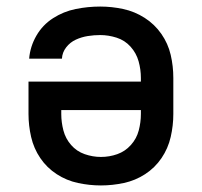

<svg xmlns="http://www.w3.org/2000/svg" viewBox="-20 -558 616 586"><path d="M288 8Q323 8 358 0.5Q393 -7 423 -26.5Q453 -46 473 -75.5Q493 -105 501 -140Q509 -175 509 -210V-320Q509 -356 501 -390.5Q493 -425 472.5 -454.5Q452 -484 421.5 -503.5Q391 -523 356 -530.5Q321 -538 286 -538Q248 -538 211 -530.5Q174 -523 142 -502.5Q110 -482 91 -449Q72 -416 69 -379H169Q170 -398 182 -413.5Q194 -429 211.5 -437Q229 -445 248 -448Q267 -451 286 -451Q311 -451 336 -443Q361 -435 378.5 -415.5Q396 -396 403 -371Q410 -346 410 -320V-309H67V-210Q67 -175 75 -140Q83 -105 103 -75.5Q123 -46 153 -26.5Q183 -7 218 0.5Q253 8 288 8ZM288 -79Q263 -79 238.5 -87.5Q214 -96 197 -115.5Q180 -135 173.5 -160Q167 -185 167 -210V-222H410V-210Q410 -185 403.5 -160Q397 -135 379.5 -115.5Q362 -96 338 -87.5Q314 -79 288 -79Z"/></svg>

Font: Iosevka Sparkle Medium
Style: Regular
Weight: 500
Designer: Belleve Invis
Foundry: Belleve Invis
Version: Version 4.5.0; ttfautohint (v1.8.3)